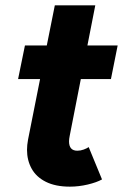

<svg xmlns="http://www.w3.org/2000/svg" viewBox="-20 -697 468 725"><path d="M82 -131.3Q82 -148.9 85.9 -169.9L131.3 -398.4H48.3L74.2 -525.4H156.7L187 -676.8H339.8L310.1 -525.4H424.3L398.9 -398.4H285.2L243.2 -184.1Q240.7 -171.9 240.7 -163.1Q240.7 -127.9 272 -127.9Q284.2 -127.9 296.1 -132.3Q308.1 -136.7 314.9 -141.6L365.2 -19.5Q345.2 -8.3 311.3 -0.2Q277.3 7.8 244.1 7.8Q189.5 7.8 153.1 -10.5Q116.7 -28.8 99.4 -60.3Q82 -91.8 82 -131.3Z"/></svg>

Font: Reddit Sans Vanilla ExtraBold
Style: Italic
Weight: 800
Italic angle: -11.25°
Designer: Stephen Hutchings
Version: Version 1.013